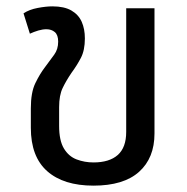

<svg xmlns="http://www.w3.org/2000/svg" viewBox="-20 -574 587 604"><path d="M274 10Q180 10 128.5 -35.5Q77 -81 77 -172V-233Q77 -283 91 -312Q105 -341 121 -362Q138 -385 150.5 -402Q163 -419 163 -443Q163 -464 152.5 -473Q142 -482 126 -482Q114 -482 100.5 -478Q87 -474 74 -468L54 -532Q72 -544 98.5 -549Q125 -554 145 -554Q182 -554 204.5 -541Q227 -528 237 -505.5Q247 -483 247 -453Q247 -416 234.5 -392Q222 -368 205 -345Q188 -320 177 -297Q166 -274 166 -237V-178Q166 -132 181 -107Q196 -82 221 -72.5Q246 -63 274 -63Q324 -63 350.5 -86.5Q377 -110 377 -159V-548H466V-154Q466 -77 417.5 -33.5Q369 10 274 10Z"/></svg>

Font: Noto Sans Thai
Style: Regular
Weight: 400
Designer: Monotype Design Team
Foundry: Monotype Imaging Inc.
Version: Version 2.001